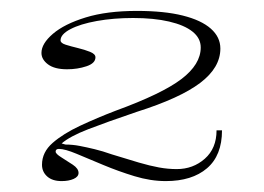

<svg xmlns="http://www.w3.org/2000/svg" viewBox="-20 -743 484 352"><path d="M93 -411Q76 -411 66.5 -419.5Q57 -428 57 -441Q57 -464 76.5 -481Q96 -498 127 -512.5Q158 -527 192 -540Q277 -571 312.5 -598Q348 -625 348 -656Q348 -673 333 -685Q318 -697 290 -703.5Q262 -710 224 -710Q188 -710 157.5 -704.5Q127 -699 109 -689.5Q91 -680 91 -669Q91 -664 100.5 -661Q110 -658 122.5 -655Q135 -652 145 -648Q155 -644 155 -638Q155 -627 138.5 -621.5Q122 -616 103 -616Q80 -616 68 -625Q56 -634 56 -646Q56 -663 77 -681Q98 -699 137 -711Q176 -723 231 -723Q281 -723 315 -714.5Q349 -706 366.5 -690.5Q384 -675 384 -654Q384 -619 347 -591Q310 -563 231 -538Q175 -519 141.5 -506Q108 -493 93 -480L100 -478Q113 -478 126 -475.5Q139 -473 153.5 -469.5Q168 -466 185 -460Q214 -451 234.5 -445Q255 -439 271.5 -436Q288 -433 304 -433Q334 -433 355.5 -452Q377 -471 377 -504H387Q387 -458 359.5 -434.5Q332 -411 284 -411Q256 -411 226.5 -420Q197 -429 169.5 -440.5Q142 -452 120.5 -461Q99 -470 88 -470Q82 -470 82 -465Q82 -461 92.5 -454.5Q103 -448 113.5 -441Q124 -434 124 -426Q124 -419 115 -415Q106 -411 93 -411Z"/></svg>

Font: Kalnia Expanded ExtraLight
Style: Regular
Weight: 250
Width: 7
Designer: Frida Medrano
Foundry: Frida Medrano
Version: Version 1.105